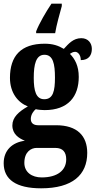

<svg xmlns="http://www.w3.org/2000/svg" viewBox="-27 -786 518 1041"><path d="M169 -616V-606H272C279 -650 297 -713 308 -753V-766H252C223 -723 185 -658 169 -616ZM196 235C366 235 446 162 446 43C446 -49 392 -107 277 -107H180C158 -107 140 -116 140 -141C140 -165 156 -186 167 -194C177 -191 203 -189 215 -189C343 -189 400 -263 400 -369C400 -429 379 -467 352 -494C360 -499 368 -505 381 -505C393 -505 411 -491 411 -460C456 -460 471 -489 471 -521C471 -552 451 -579 414 -579C370 -579 345 -549 319 -521C289 -539 259 -549 215 -549C86 -549 27 -482 27 -364C27 -283 70 -230 124 -209C75 -181 40 -150 40 -106C40 -59 75 -36 108 -23C39 -14 -7 29 -7 99C-7 187 60 235 196 235ZM213 -248C168 -248 156 -294 156 -364C156 -437 168 -489 214 -489C261 -489 271 -439 271 -365C271 -293 261 -248 213 -248ZM199 176C146 176 105 148 105 97C105 35 144 16 171 16H273C314 16 332 39 332 78C332 137 285 176 199 176Z"/></svg>

Font: Noto Serif Devanagari ExtraCondensed ExtraBold
Style: Regular
Weight: 800
Width: 2
Designer: Universal Thirst, Indian Type Foundry and the Monotype Design Team
Foundry: Monotype Imaging Inc.
Version: Version 2.004